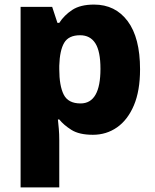

<svg xmlns="http://www.w3.org/2000/svg" viewBox="-20 -579 677 839"><path d="M391 -559Q484 -559 538 -486.5Q592 -414 592 -276Q592 -182 565 -118.5Q538 -55 491.5 -22.5Q445 10 386 10Q326 10 292 -11.5Q258 -33 239 -57H233Q235 -39 237 -16Q239 7 239 34V240H70V-549H208L231 -479H239Q260 -512 295.5 -535.5Q331 -559 391 -559ZM330 -425Q280 -425 260.5 -392Q241 -359 239 -292V-277Q239 -204 258.5 -165.5Q278 -127 332 -127Q419 -127 419 -278Q419 -355 396.5 -390Q374 -425 330 -425Z"/></svg>

Font: Noto Sans Lao Looped ExtraBold
Style: Regular
Weight: 800
Designer: Mark Frömberg, Ben Mitchell
Foundry: The Fontpad Ltd
Version: Version 1.002; ttfautohint (v1.8.4.7-5d5b)